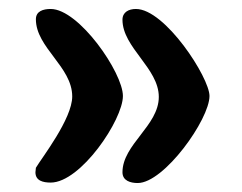

<svg xmlns="http://www.w3.org/2000/svg" viewBox="-20 -467 539 428"><path d="M59 -83C59 -64 76 -60 93 -60C160 -60 254 -200 254 -253C254 -305 156 -447 93 -447C76 -447 60 -442 60 -424C60 -361 141 -318 141 -252C141 -202 73 -115 60 -93C60 -92 59 -85 59 -83ZM253 -83C253 -64 271 -59 287 -59C346 -59 447 -201 447 -253C447 -294 348 -447 283 -447C267 -447 253 -440 253 -423C253 -361 334 -315 334 -251C334 -187 253 -145 253 -83Z"/></svg>

Font: Asimov Print
Style: C
Weight: 500
Designer: Google
Version: Version 2.000980: 2014